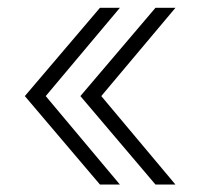

<svg xmlns="http://www.w3.org/2000/svg" viewBox="-20 -549 516 498"><path d="M239.3 -70.3 44.4 -299.8 239.3 -528.8H291L98.6 -299.8L291 -70.3ZM383.3 -70.3 188.5 -299.8 383.3 -528.8H435.1L242.7 -299.8L435.1 -70.3Z"/></svg>

Font: Inter 18pt ExtraLight
Style: Regular
Weight: 250
Designer: Rasmus Andersson
Foundry: rsms
Version: Version 4.001;git-66647c0bb